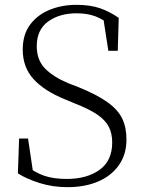

<svg xmlns="http://www.w3.org/2000/svg" viewBox="-20 -759 595 794"><path d="M259 15Q197 15 142.5 -2.5Q88 -20 54 -42L59 -186H96L119 -31L80 -51L77 -81Q125 -45 163.5 -32Q202 -19 256 -19Q339 -19 391.5 -56.5Q444 -94 444 -170Q444 -207 430 -234.5Q416 -262 382.5 -285Q349 -308 290 -331L249 -348Q163 -383 118.5 -432Q74 -481 74 -554Q74 -616 104.5 -657Q135 -698 185.5 -718.5Q236 -739 296 -739Q353 -739 393.5 -725Q434 -711 471 -685L467 -549H428L405 -698L444 -678L445 -649Q408 -679 374.5 -691.5Q341 -704 297 -704Q226 -704 179 -670Q132 -636 132 -568Q132 -510 167 -475Q202 -440 262 -415L306 -398Q382 -367 425 -336Q468 -305 485.5 -268.5Q503 -232 503 -182Q503 -121 472 -76.5Q441 -32 386 -8.5Q331 15 259 15Z"/></svg>

Font: Noto Serif JP
Style: Regular
Weight: 200
Designer: Ryoko NISHIZUKA 西塚涼子 (kana & ideographs); Frank Grießhammer (Latin, Greek & Cyrillic); Wenlong ZHANG 张文龙 (bopomofo); San
Foundry: Adobe
Version: Version 2.001;hotconv 1.1.0;makeotfexe 2.6.0